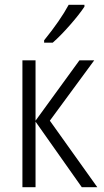

<svg xmlns="http://www.w3.org/2000/svg" viewBox="-20 -785 438 805"><path d="M375 -532 189 -279 388 0H323L129 -275V0H74V-532H129V-279L313 -532ZM334 -757Q313 -725 273.5 -680Q234 -635 201 -606H165V-616Q233 -700 268 -765H334Z"/></svg>

Font: Noto Sans Display Light Narrow
Style: Regular
Weight: 300
Width: 4
Designer: Monotype Design team
Foundry: Monotype Imaging Inc.
Version: Version 1.000